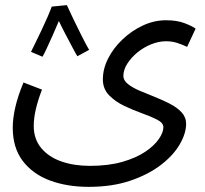

<svg xmlns="http://www.w3.org/2000/svg" viewBox="-20 -498 800 750"><path d="M29.8 1Q29.8 -35.2 39.8 -79.1Q49.8 -123 71.8 -175.8L144 -147.9Q127.9 -106 119.9 -71Q111.8 -36.1 111.8 -5.9Q111.8 44.9 140.9 80.1Q169.9 115.2 219.5 132.6Q269 149.9 331.1 149.9Q402.8 149.9 457 134.5Q511.2 119.1 547.1 95Q583 70.8 600.6 44.9Q618.2 19 618.2 -1Q618.2 -18.1 594 -30.5Q569.8 -43 534.9 -55.4Q500 -67.9 465.1 -84.5Q430.2 -101.1 406 -126Q381.8 -150.9 381.8 -188Q381.8 -229 402.3 -269.5Q422.9 -310.1 458.5 -344Q494.1 -377.9 538.1 -398.4Q582 -418.9 628.9 -418.9Q670.9 -418.9 700.9 -407.5Q731 -396 744.1 -386.2L710.9 -314.9Q693.8 -323.2 672.9 -330.1Q651.9 -336.9 628.9 -336.9Q600.1 -336.9 570.6 -325Q541 -313 516.6 -293Q492.2 -272.9 477.1 -249Q461.9 -225.1 461.9 -201.2Q461.9 -184.1 479.5 -169.9Q497.1 -155.8 525.1 -143.8Q553.2 -131.8 584.7 -119.4Q616.2 -106.9 644 -92.5Q671.9 -78.1 689.5 -59.1Q707 -40 707 -14.2Q707 22.9 682.1 65.9Q657.2 108.9 608.2 146.5Q559.1 184.1 488.5 208Q418 231.9 326.2 231.9Q242.2 231.9 175 207Q107.9 182.1 68.8 130.6Q29.8 79.1 29.8 1ZM182.1 -472.2 241.2 -478Q250 -458 266.1 -424.6Q282.2 -391.1 299.1 -357.7Q315.9 -324.2 328.1 -303.2L282.2 -278.3Q274.9 -290 262 -314.7Q249 -339.4 234.6 -366.7Q220.2 -394 210 -416Q199.2 -390.1 186 -360.6Q172.9 -331.1 161.9 -307.6Q150.9 -284.2 146 -276.4L101.1 -295.4Q106 -305.2 116.9 -327.6Q127.9 -350.1 141.1 -377.7Q154.3 -405.3 165.3 -430.7Q176.3 -456.1 182.1 -472.2Z"/></svg>

Font: Kurinto Seri
Style: Regular
Weight: 400
Designer: Kurinto was developed by Clint Goss from a range of fonts that are compatible with the SIL Open Font License Version 1.1
Foundry: Clinton F. Goss
Version: Version 2.196; July 25, 2020